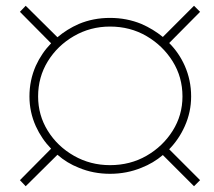

<svg xmlns="http://www.w3.org/2000/svg" viewBox="-20 -650 740 665"><path d="M652 -5 544 -113Q511 -85 470 -69Q419 -48 361 -48Q303 -48 253 -69Q212 -85 179 -114L69 -5L49 -26L157 -135Q124 -169 104 -213Q82 -262 82 -316Q82 -372 104 -422Q124 -466 157 -500L49 -609L69 -630L179 -521Q212 -549 253 -567Q303 -588 361 -588Q419 -588 470 -567Q511 -549 544 -522L652 -630L673 -609L566 -501Q600 -467 620 -422Q642 -372 642 -316Q642 -262 620 -213Q600 -168 566 -133L673 -26ZM361 -78Q431 -78 487.5 -110.5Q544 -143 578 -197Q612 -251 612 -316Q612 -383 578 -437.5Q544 -492 487.5 -525Q431 -558 361 -558Q293 -558 236 -525Q179 -492 145.5 -437.5Q112 -383 112 -316Q112 -251 145.5 -197Q179 -143 236 -110.5Q293 -78 361 -78Z"/></svg>

Font: Montserrat Thin ExtraLight
Style: Italic
Weight: 250
Italic angle: -11.3°
Version: Version 9.000